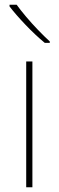

<svg xmlns="http://www.w3.org/2000/svg" viewBox="-20 -786 247 806"><path d="M116 0H90V-528H116ZM50 -766Q65 -745 89 -716.5Q113 -688 140 -660Q167 -632 189 -612V-606H168Q128 -639 87 -682Q46 -725 20 -759V-766Z"/></svg>

Font: Noto Sans Oriya Thin
Style: Regular
Weight: 100
Designer: Amélie Bonet and Sol Matas
Foundry: Google LLC
Version: Version 2.006; ttfautohint (v1.8.4.7-5d5b)